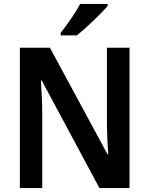

<svg xmlns="http://www.w3.org/2000/svg" viewBox="-20 -957 760 977"><path d="M639 0H486L192 -548H188Q191 -508 193 -460.5Q195 -413 195 -370V0H81V-714H234L527 -172H531Q528 -207 526 -256.5Q524 -306 524 -345V-714H639ZM528 -927Q512 -908 484 -880Q456 -852 425.5 -824Q395 -796 371 -777H289V-790Q314 -822 342 -862.5Q370 -903 388 -937H528Z"/></svg>

Font: Noto Sans Lao UI SemCond SemBd
Style: Regular
Weight: 600
Width: 4
Designer: Monotype Design Team
Foundry: Monotype Imaging Inc.
Version: Version 2.000; ttfautohint (v1.8.4.7-5d5b)